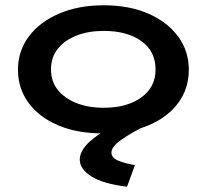

<svg xmlns="http://www.w3.org/2000/svg" viewBox="-20 -496 790 727"><path d="M373 9Q276 10 202.5 -20.5Q129 -51 88.5 -106Q48 -161 48 -232Q48 -302 88.5 -357Q129 -412 202.5 -444Q276 -476 373 -476Q470 -476 542.5 -444Q615 -412 655 -357Q695 -302 695 -232Q695 -161 655 -106.5Q615 -52 542.5 -21.5Q470 9 373 9ZM373 -88Q461 -88 515 -127Q569 -166 569 -233Q569 -302 515 -340.5Q461 -379 373 -379Q315 -379 270 -361.5Q225 -344 199 -311.5Q173 -279 173 -233Q173 -188 199 -155.5Q225 -123 270 -105.5Q315 -88 373 -88ZM491 129 461 211Q370 200 326 172Q282 144 282 108Q282 69 333.5 28.5Q385 -12 472 -50L533 -21Q477 7 439.5 33Q402 59 402 82Q402 101 427 112Q452 123 491 129Z"/></svg>

Font: Inconsolata ExtraExpanded
Style: Bold
Weight: 700
Width: 8
Monospace: yes
Designer: Raph Levien, Cyreal, Brenton Simpson
Foundry: Raph Levien, Cyreal, Google
Version: Version 3.100; ttfautohint (v1.8.4.7-5d5b)